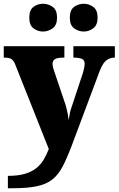

<svg xmlns="http://www.w3.org/2000/svg" viewBox="-23 -782 632 1023"><path d="M19 155Q72 155 108.5 144.5Q145 134 169.5 114.5Q194 95 209.5 69Q225 43 237 12L61 -431Q54 -451 46 -460Q38 -469 27.5 -472Q17 -475 2 -475H-3V-536H320V-475H315Q283 -475 270 -467Q257 -459 257 -442Q257 -432 260 -421Q263 -410 267 -399L320 -242Q327 -223 331.5 -204.5Q336 -186 339 -170Q342 -154 343 -142Q346 -164 349.5 -180Q353 -196 357 -207L417 -388Q420 -396 424 -414Q428 -432 428 -442Q428 -461 415 -467.5Q402 -474 373 -475H368V-536H589V-475H585Q567 -474 553 -466.5Q539 -459 528.5 -444Q518 -429 509 -406L358 -3Q333 63 310 106.5Q287 150 255 175Q223 200 172.5 210.5Q122 221 42 221H19ZM424 -614Q395 -614 372 -631Q349 -648 349 -688Q349 -729 372 -745.5Q395 -762 424 -762Q450 -762 473.5 -745.5Q497 -729 497 -688Q497 -648 473.5 -631Q450 -614 424 -614ZM206 -614Q178 -614 155.5 -631Q133 -648 133 -688Q133 -729 155.5 -745.5Q178 -762 206 -762Q234 -762 257.5 -745.5Q281 -729 281 -688Q281 -648 257.5 -631Q234 -614 206 -614Z"/></svg>

Font: Noto Serif Kannada Black
Style: Regular
Weight: 900
Version: Version 2.003